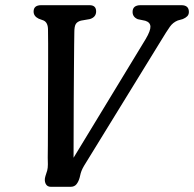

<svg xmlns="http://www.w3.org/2000/svg" viewBox="-20 -720 748 740"><path d="M491 -674Q491 -700 522 -700H679Q708 -700 708 -674Q708 -664 701.8 -657.5Q695.5 -651 684.5 -646.5L665 -641Q646.5 -633.5 634.8 -617Q623 -600.5 598.5 -560L311 -92.5Q303 -80 298.2 -70.5Q293.5 -61 291 -52L287 -35.5Q283 -20.5 275 -10.2Q267 0 252 0H176Q161.5 0 155.8 -12.2Q150 -24.5 155 -41L162 -63Q164.5 -72.5 164.5 -86.5Q164.5 -100.5 164 -112.5Q164.5 -124.5 164.5 -160.8Q164.5 -197 164.8 -247.8Q165 -298.5 165.2 -354.2Q165.5 -410 165.5 -462Q165.5 -514 165.5 -552.2Q165.5 -590.5 165 -605.5Q165 -633 148 -641L129 -648Q109.5 -657.5 109.5 -675.5Q109.5 -700 139 -700H325Q350.5 -700 350.5 -676Q350.5 -654 326.5 -646.5L292 -640.5Q277.5 -636.5 272 -627.2Q266.5 -618 266.5 -596.5Q266 -585 265.8 -546.2Q265.5 -507.5 265 -452Q264.5 -396.5 264.2 -334.5Q264 -272.5 263.8 -214.2Q263.5 -156 263.5 -112L541.5 -569.5Q560.5 -601.5 559.8 -617.8Q559 -634 540 -640L511 -646Q491 -654.5 491 -674Z"/></svg>

Font: Fraunces 144pt SuperSoft
Style: Italic
Weight: 400
Italic angle: -16°
Version: Version 1.000;[b76b70a41]